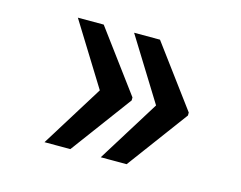

<svg xmlns="http://www.w3.org/2000/svg" viewBox="-65 -553 729 581"><g transform="rotate(15 300.0 -263.0)"><path d="M194.8 -458 335.9 -267.6V-258.3L194.8 -67.9H113.8L234.9 -262.7L113.8 -458ZM371.1 -458 512.2 -267.6V-258.3L371.1 -67.9H290L411.1 -262.7L290 -458Z"/></g></svg>

Font: Roboto Mono
Style: Regular
Weight: 500
Designer: Google
Version: Version 2.000986; 2015; ttfautohint (v1.3)